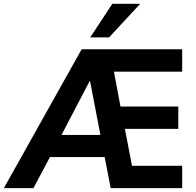

<svg xmlns="http://www.w3.org/2000/svg" viewBox="-63 -974 1015 994"><path d="M359.6 -718.8H880.1V-603H484.1L519.8 -640.6L568.4 -381.6L519.5 -422.6H860.1V-306.9H545.9L575.9 -346.4L628.4 -74L578.1 -115.7H880.1V0H510L470.9 -202.1L516.4 -160.9H162.4L215.1 -197.3L110.1 0H-43ZM237.3 -240.7 231.7 -275.4H491L464.4 -236.1L403.1 -554.7H401.4ZM518.6 -954.3H662.8L501.5 -780.3H404.1Z"/></svg>

Font: Min Sans VF VF
Style: Regular
Weight: 400
Designer: Jinseong-Kim, NotoSansCJK, Nunito
Foundry: Jinseong-Kim
Version: Version 1.420;Glyphs 3.1.2 (3151)